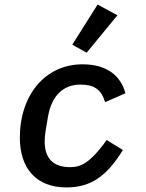

<svg xmlns="http://www.w3.org/2000/svg" viewBox="-20 -810 640 842"><path d="M495 -743 408 -790 297 -614 360 -579ZM271 12C386 12 452 -45 519 -152L448 -196C371 -89 330 -77 287 -77C215 -77 176 -114 176 -189C176 -204 177 -217 180 -236L190 -296C206 -392 259 -439 332 -439C393 -439 424 -418 441 -362L530 -401C511 -473 454 -528 342 -528C179 -528 67 -394 67 -206C67 -73 138 12 271 12Z"/></svg>

Font: IBM Mono Medium
Style: Italic
Weight: 500
Italic angle: -9°
Monospace: yes
Designer: Mike Abbink, Paul van der Laan, Pieter van Rosmalen
Foundry: Bold Monday
Version: Version 2.3